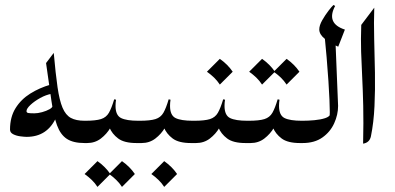

<svg xmlns="http://www.w3.org/2000/svg" viewBox="-20 -564 1557 757"><path d="M313.5 0Q268.6 0 243.4 -16.6Q218.3 -33.2 204.8 -70.1Q191.4 -106.9 182.6 -167.5Q173.8 -228 161.6 -315.4L191.9 -355.5Q199.2 -272.9 206.8 -220.5Q214.4 -168 226.6 -139.2Q238.8 -110.4 259.3 -99.1Q279.8 -87.9 313.5 -87.9Q326.7 -87.9 333.7 -74.5Q340.8 -61 340.8 -43.9Q340.8 -25.9 332.8 -12.9Q324.7 0 313.5 0ZM85 -24.4Q76.7 -24.4 60.8 -26.4Q44.9 -28.3 32.2 -34.7Q19.5 -41 19.5 -53.2Q19.5 -102.5 41.3 -137.5Q63 -172.4 99.4 -195.1Q135.7 -217.8 179.7 -230.5L184.1 -194.3Q161.6 -190.4 138.7 -177.7Q115.7 -165 100.1 -150.4Q84.5 -135.7 84.5 -126Q84.5 -119.6 91.8 -118.4Q99.1 -117.2 115.7 -117.2Q128.9 -117.2 146 -121.8Q163.1 -126.5 175.5 -133.5Q188 -140.6 187 -147.5L201.7 -101.6Q167 -24.4 85 -24.4Z M313.5 0Q302.2 0 296.4 -13.4Q290.5 -26.9 290.5 -43.9Q290.5 -61 296.4 -74.5Q302.2 -87.9 313.5 -87.9H315.9Q357.4 -87.9 378.2 -94.5Q398.9 -101.1 409.4 -119.4Q419.9 -137.7 430.2 -172.4L437.5 -170.9Q435.5 -158.7 435.5 -146.5Q435.5 -109.4 457.3 -98.6Q479 -87.9 525.4 -87.9H527.8Q540 -87.9 545.2 -74.5Q550.3 -61 550.3 -43.9Q550.3 -26.9 545.4 -13.4Q540.5 0 527.8 0H518.6Q469.7 0 445.8 -18.1Q421.9 -36.1 411.1 -62L415.5 -60.5Q400.9 -35.6 377.7 -17.8Q354.5 0 323.2 0ZM364.3 71.3Q395.5 93.3 415 122.1L364.3 172.9Q354.5 157.7 341.6 145.3Q328.6 132.8 313.5 122.1ZM460.9 71.3Q492.2 93.3 511.7 122.1L460.9 172.9Q451.2 157.7 438.2 145.3Q425.3 132.8 410.2 122.1Z M528.3 0Q517.1 0 511.2 -13.4Q505.4 -26.9 505.4 -43.9Q505.4 -61 511.2 -74.5Q517.1 -87.9 528.3 -87.9H530.8Q572.3 -87.9 593 -94.5Q613.8 -101.1 624.3 -119.4Q634.8 -137.7 645 -172.4L652.3 -170.9Q650.4 -158.7 650.4 -146.5Q650.4 -109.4 672.1 -98.6Q693.8 -87.9 740.2 -87.9H742.7Q754.9 -87.9 760 -74.5Q765.1 -61 765.1 -43.9Q765.1 -26.9 760.3 -13.4Q755.4 0 742.7 0H733.4Q684.6 0 660.6 -18.1Q636.7 -36.1 626 -62L630.4 -60.5Q615.7 -35.6 592.5 -17.8Q569.3 0 538.1 0ZM627.4 71.3Q658.7 93.3 678.2 122.1L627.4 172.9Q617.7 157.7 604.7 145.3Q591.8 132.8 576.7 122.1Z M743.2 0Q731.9 0 726.1 -13.4Q720.2 -26.9 720.2 -43.9Q720.2 -61 726.1 -74.5Q731.9 -87.9 743.2 -87.9H745.6Q787.1 -87.9 807.9 -94.5Q828.6 -101.1 839.1 -119.4Q849.6 -137.7 859.9 -172.4L867.2 -170.9Q865.2 -158.7 865.2 -146.5Q865.2 -109.4 887 -98.6Q908.7 -87.9 955.1 -87.9H957.5Q969.7 -87.9 974.9 -74.5Q980 -61 980 -43.9Q980 -26.9 975.1 -13.4Q970.2 0 957.5 0H948.2Q899.4 0 875.5 -18.1Q851.6 -36.1 840.8 -62L845.2 -60.5Q830.6 -35.6 807.4 -17.8Q784.2 0 752.9 0ZM846.7 -332Q877.9 -310.1 897.5 -281.2L846.7 -230.5Q836.9 -245.6 824 -258.1Q811 -270.5 795.9 -281.2Z M958 0Q946.8 0 940.9 -13.4Q935.1 -26.9 935.1 -43.9Q935.1 -61 940.9 -74.5Q946.8 -87.9 958 -87.9H960.4Q1002 -87.9 1022.7 -94.5Q1043.5 -101.1 1054 -119.4Q1064.5 -137.7 1074.7 -172.4L1082 -170.9Q1080.1 -158.7 1080.1 -146.5Q1080.1 -109.4 1101.8 -98.6Q1123.5 -87.9 1169.9 -87.9H1172.4Q1184.6 -87.9 1189.7 -74.5Q1194.8 -61 1194.8 -43.9Q1194.8 -26.9 1189.9 -13.4Q1185.1 0 1172.4 0H1163.1Q1114.3 0 1090.3 -18.1Q1066.4 -36.1 1055.7 -62L1060.1 -60.5Q1045.4 -35.6 1022.2 -17.8Q999 0 967.8 0ZM1013.2 -332Q1044.4 -310.1 1064 -281.2L1013.2 -230.5Q1003.4 -245.6 990.5 -258.1Q977.5 -270.5 962.4 -281.2ZM1109.9 -332Q1141.1 -310.1 1160.6 -281.2L1109.9 -230.5Q1100.1 -245.6 1087.2 -258.1Q1074.2 -270.5 1059.1 -281.2Z M1257.3 -450.7 1301.8 -421.9Q1304.7 -353 1307.4 -284.2Q1310.1 -215.3 1313 -146.5Q1313 -111.8 1297.6 -77.9Q1282.2 -43.9 1251.2 -22Q1220.2 0 1172.9 0Q1161.6 0 1156 -13.4Q1150.4 -26.9 1150.4 -43.9Q1150.4 -61 1156 -74.5Q1161.6 -87.9 1172.9 -87.9Q1195.3 -87.9 1219.5 -90.1Q1243.7 -92.3 1261.7 -98.1Q1279.8 -104 1282.7 -114.7L1278.3 -97.7Q1280.3 -103.5 1280.3 -122.1Q1280.3 -159.7 1274.9 -244.1Q1269.5 -328.6 1257.3 -450.7ZM1294.9 -544.4 1301.3 -540.5Q1264.6 -471.7 1339.8 -447.3L1313.5 -379.9Q1283.2 -393.1 1261 -410.6Q1238.8 -428.2 1238.8 -447.8Q1238.8 -463.9 1250.5 -484.4Q1262.2 -504.9 1275.6 -522.2Q1289.1 -539.6 1294.9 -544.4Z M1404.3 -465.8 1455.6 -533.7Q1453.6 -476.1 1455.3 -410.6Q1457 -345.2 1458.3 -277.6Q1459.5 -210 1456.5 -145.8Q1453.6 -81.5 1442.4 -26.4Q1437 -1.5 1411.6 2.4Q1413.6 -83.5 1412.1 -146.5Q1410.6 -209.5 1408 -260.5Q1405.3 -311.5 1403.8 -360.1Q1402.3 -408.7 1404.3 -465.8Z"/></svg>

Font: Lateef
Style: Regular
Weight: 400
Designer: SIL International
Foundry: SIL International
Version: Version 4.200